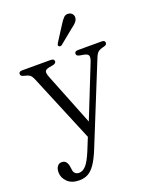

<svg xmlns="http://www.w3.org/2000/svg" viewBox="-167 -773 875 1101"><g transform="rotate(-20 271.0 -222.0)"><path d="M221.5 97.5 253 20 81 -393.5Q72 -415 61 -422.2Q50 -429.5 26.5 -434.5Q8.5 -439 8.5 -451.5Q8.5 -467 28.5 -467H204Q224.5 -467 224.5 -451.5Q224.5 -438.5 205 -434.5L182.5 -430.5Q158.5 -426 155 -414.8Q151.5 -403.5 162.5 -376L288 -60.5L414.5 -377.5Q424.5 -403 420 -414.5Q415.5 -426 393.5 -430L368.5 -434.5Q349 -438 349 -451.5Q349 -467 369.5 -467H514.5Q534.5 -467 534.5 -451.5Q534.5 -446.5 531 -442Q527.5 -437.5 516.5 -434.5Q491 -429 480 -420Q469 -411 459.5 -387L263 98Q241 152.5 220 183Q199 213.5 175.8 225.8Q152.5 238 123 238Q76.5 238 50.8 212.8Q25 187.5 25 154Q25 131.5 35 118.2Q45 105 61.5 105Q78.5 105 87.5 116.2Q96.5 127.5 99.5 146.5L101.5 161.5Q103 180.5 112.5 188.8Q122 197 135.5 197Q158.5 197 178.2 175.5Q198 154 221.5 97.5ZM333.5 -635.5Q347.5 -658.5 360 -671.5Q372.5 -684.5 390.5 -681.5Q405.5 -679.5 413.2 -668.5Q421 -657.5 419 -644.5Q416.5 -630.5 406 -619.2Q395.5 -608 379 -596.5L292 -525.5Q281 -519 274 -525.5Q269.5 -529 270.8 -534Q272 -539 275 -544Z"/></g></svg>

Font: Fraunces 9pt Soft Light
Style: Regular
Weight: 300
Version: Version 1.000;[0bf87f6ff]